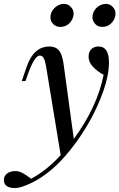

<svg xmlns="http://www.w3.org/2000/svg" viewBox="-93 -763 604 971"><path d="M64 141.1Q142.6 99.6 213.9 21.5L140.1 -426.8Q134.8 -457.5 127.9 -469.7Q121.1 -481.9 107.9 -481.9Q82 -481.9 48.8 -390.1L36.1 -353H17.1L42 -425.8Q77.1 -527.8 157.2 -527.8Q199.2 -527.8 215.3 -491.2Q224.1 -471.2 229 -436L280.3 -60.1Q399.4 -223.6 431.2 -384.8Q400.4 -400.9 377.9 -424.3Q355.5 -448.2 355 -474.6Q355 -501 369.1 -514.6Q383.3 -528.3 405.8 -527.8Q458 -527.8 458 -446.8Q458 -382.8 429.7 -302.7Q373.5 -143.6 261.2 -2.9Q167.5 113.8 64 163.1Q11.7 188 -16.6 188Q-73.2 188 -73.2 147Q-73.2 126.5 -57.1 114.3Q-41 102.1 -12.7 102.1Q15.6 102.1 64 141.1ZM476.6 -728.5Q491.2 -713.9 491.2 -695.3Q491.2 -676.8 481.9 -661.1Q460.9 -627 424.3 -627Q402.3 -627 388.7 -641.6Q375 -656.2 374.5 -674.8Q374.5 -693.4 383.8 -708.5Q392.6 -723.6 408.2 -733.4Q423.8 -743.2 443.4 -743.2Q462.9 -743.2 476.6 -728.5ZM264.6 -728.5Q279.3 -713.9 279.3 -695.3Q279.3 -676.8 270 -661.1Q249 -627 212.4 -627Q189.5 -627 175.8 -641.6Q162.1 -656.2 162.1 -674.8Q162.1 -693.4 171.4 -708.5Q180.7 -723.6 196.3 -733.4Q211.9 -743.2 231.4 -743.2Q251 -743.2 264.6 -728.5Z"/></svg>

Font: PlayfairDisplay-Italic
Style: Italic
Weight: 400
Italic angle: -14°
Designer: Claus Eggers Sørensen
Foundry: Claus Eggers Sørensen
Version: Version 1.002;PS 001.002;hotconv 1.0.70;makeotf.lib2.5.58329